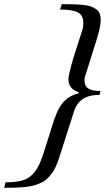

<svg xmlns="http://www.w3.org/2000/svg" viewBox="-115 -749 505 925"><path d="M-94.7 155.8 -88.4 129.4Q-32.2 129.4 0 117.9Q32.2 106.4 54.2 76.9Q76.2 47.4 94.7 -10.7L136.7 -143.6Q156.2 -206.5 172.9 -232.9Q202.6 -284.2 262.2 -298.8L264.6 -304.7Q214.4 -320.3 214.4 -369.1Q214.4 -385.7 238.8 -470.7L276.4 -587.9Q286.6 -614.7 286.6 -637.7Q286.6 -675.3 260.3 -689.2Q233.9 -703.1 174.3 -703.1L182.6 -729Q218.8 -729 240.7 -728.3Q262.7 -727.5 286.6 -725.1Q310.5 -722.7 324 -717.5Q337.4 -712.4 349.1 -704.1Q360.8 -695.8 365.5 -682.9Q370.1 -669.9 370.1 -652.3Q370.1 -621.1 350.1 -556.6L298.8 -393.1Q292 -378.4 292 -361.8Q292 -334.5 310.5 -322.5Q329.1 -310.5 369.1 -310.5L364.7 -292Q314 -292 283.4 -271.5Q252.9 -251 240.2 -208L171.4 6.8Q163.1 32.7 154.1 53Q145 73.2 133.1 88.6Q121.1 104 109.1 114.7Q97.2 125.5 79.8 133.1Q62.5 140.6 46.1 145Q29.8 149.4 5.6 151.9Q-18.6 154.3 -40.5 155Q-62.5 155.8 -94.7 155.8Z"/></svg>

Font: Elstob 8pt Medium
Style: Italic
Weight: 500
Italic angle: -20°
Designer: Peter S. Baker
Version: Version 1.015